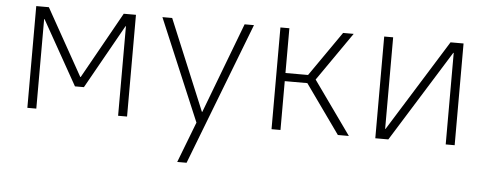

<svg xmlns="http://www.w3.org/2000/svg" viewBox="-48 -620 2386 940"><g transform="rotate(5 1145.0 -150.0)"><path d="M95 -500H157L340 -173H342L525 -500H585V0H541V-440H539L362 -125H318L141 -440H139V0H95Z M926 0 715 -500H763L948 -55H950L1119 -500H1165L895 200H849Z M1295 -500H1339V-280H1450L1603 -500H1655L1489 -261L1675 0H1621L1450 -240H1339V0H1295Z M1805 -500H1849V-50H1851L2131 -500H2195V0H2151V-450H2149L1869 0H1805Z"/></g></svg>

Font: PT Root UI Light
Style: Regular
Weight: 300
Designer: Vitaly Kuzmin
Foundry: ParaType Ltd.
Version: Version 2.000G